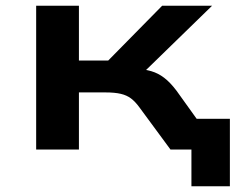

<svg xmlns="http://www.w3.org/2000/svg" viewBox="-20 -521 826 669"><path d="M647 128V0H600V-107H781V128ZM106 0V-501H255V-310H357L545 -501H719L458 -247L449 -282Q483 -280 507 -273Q531 -266 552 -250Q573 -234 595 -205L742 0H574L465 -148Q451 -167 436.5 -178Q422 -189 401 -194Q380 -199 347 -199H255V0Z"/></svg>

Font: Nunito Sans 7pt Expanded
Style: Bold
Weight: 700
Width: 7
Designer: Vernon Adams
Foundry: Vernon Adams
Version: Version 3.101;gftools[0.9.27]